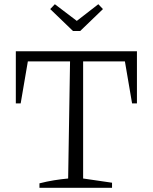

<svg xmlns="http://www.w3.org/2000/svg" viewBox="-20 -890 724 910"><path d="M629 -647V-400H606L572 -599H374V-44L511 -24V0H167V-21Q202 -30 236 -35.5Q270 -41 303 -44L312 -599H112L78 -400H55V-647ZM326 -743 218 -847 240 -870 344 -791 446 -870 468 -847 360 -743Z"/></svg>

Font: Piazzolla SC Light
Style: Regular
Weight: 300
Designer: Juan Pablo del Peral
Foundry: Huerta Tipografica
Version: Version 1.330